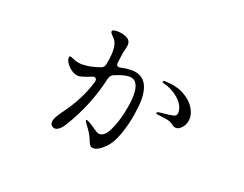

<svg xmlns="http://www.w3.org/2000/svg" viewBox="-94 -753 1187 933"><g transform="rotate(20 500.0 -287.0)"><path d="M594 -299Q594 -269 585.5 -217Q577 -165 558.5 -113Q540 -61 513 -34Q479 0 456 0Q443 0 437.5 -6.5Q432 -13 427.5 -23.5Q423 -34 421 -40Q410 -65 383 -100Q375 -110 375 -114Q375 -118 378 -118Q386 -118 410 -102Q416 -98 426.5 -90.5Q437 -83 444.5 -79Q452 -75 459 -75Q485 -75 506 -117.5Q527 -160 539 -216.5Q551 -273 551 -308Q551 -387 501 -387Q472 -387 424 -366Q410 -359 406 -344Q372 -193 292 -64Q281 -46 269 -36Q257 -26 246 -26Q237 -26 229.5 -33Q222 -40 222 -50Q222 -72 253 -113Q322 -205 352 -305Q353 -308 353 -313Q353 -327 340 -327Q335 -327 329 -324Q282 -305 266 -305Q249 -305 232 -316Q215 -327 203.5 -343Q192 -359 192 -372Q192 -381 198 -381Q202 -381 220 -373Q241 -364 265 -364Q291 -365 311 -369.5Q331 -374 357 -383Q372 -389 375 -405Q383 -445 383 -474Q383 -514 367 -533Q362 -539 353 -548Q344 -557 344 -563Q344 -574 370 -574Q398 -574 419.5 -563.5Q441 -553 441 -531Q441 -521 436 -504Q430 -479 430 -474Q424 -429 425 -433L424 -427Q424 -418 429.5 -414.5Q435 -411 444 -413Q475 -420 500 -420Q594 -420 594 -299ZM846 -298Q846 -270 830.5 -250Q815 -230 798 -230Q790 -230 783 -234Q776 -238 770 -243Q756 -253 728.5 -256Q701 -259 697 -260Q695 -260 690.5 -261Q686 -262 685 -263Q684 -264 684 -266Q684 -271 695 -273L748 -279Q770 -282 777 -287Q784 -292 784 -304Q784 -340 749.5 -371Q715 -402 670 -413Q661 -415 661 -419Q661 -425 673 -425Q733 -423 772 -401Q811 -379 828.5 -350.5Q846 -322 846 -298Z"/></g></svg>

Font: Shippori Mincho B1
Style: Regular
Weight: 400
Designer: FONTDASU
Foundry: FONTDASU / Google Inc. / but / Adobe
Version: Version 3.110; ttfautohint (v1.8.3)